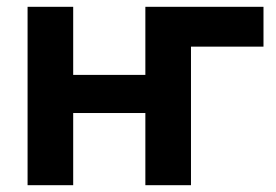

<svg xmlns="http://www.w3.org/2000/svg" viewBox="-20 -544 810 564"><path d="M61 0V-524H195V-324H407V-523V-524H754V-407H541V0H407V-212H195V0Z"/></svg>

Font: Raleway
Style: Bold
Weight: 700
Designer: Matt McInerney, Pablo Impallari, Rodrigo Fuenzalida
Foundry: Matt McInerney, Pablo Impallari, Rodrigo Fuenzalida
Version: Version 4.026